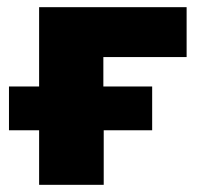

<svg xmlns="http://www.w3.org/2000/svg" viewBox="-20 -515 560 535"><path d="M89 0V-152H5V-274H89V-495H500V-356H268V-274H404V-152H269V0Z"/></svg>

Font: Nunito Sans 11pt Black
Style: Regular
Weight: 900
Version: Version 3.101;gftools[0.9.27]